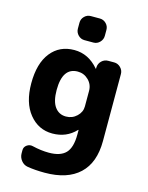

<svg xmlns="http://www.w3.org/2000/svg" viewBox="-141 -840 892 1156"><g transform="rotate(15 304.5 -261.5)"><path d="M289 -410Q194 -410 194 -270Q194 -200 219.5 -165Q245 -130 289 -130Q328 -130 356 -156.5Q384 -183 384 -218V-315Q384 -355 356 -382.5Q328 -410 289 -410ZM236 -10Q149 -10 92.5 -79.5Q36 -149 36 -270Q36 -394 90 -462Q144 -530 236 -530Q324 -530 387 -456L389 -454Q390 -454 390 -455V-463Q391 -487 408 -503.5Q425 -520 449 -520H486Q509 -520 526 -503Q543 -486 543 -463V-45Q543 90 468.5 160Q394 230 253 230Q193 230 145 222Q121 218 105 198Q89 178 89 153V133Q89 113 106 101Q123 89 143 94Q197 107 246 107Q318 107 351 72.5Q384 38 384 -43V-71Q384 -72 383 -72Q382 -72 381 -71Q324 -10 236 -10ZM278 -753H334Q357 -753 373.5 -736.5Q390 -720 390 -697V-660Q390 -637 373.5 -620Q357 -603 334 -603H278Q255 -603 238.5 -620Q222 -637 222 -660V-697Q222 -720 238.5 -736.5Q255 -753 278 -753Z"/></g></svg>

Font: Rounded Mplus 1c ExtraBold
Style: Regular
Weight: 800
Version: Version 1.059.20150529